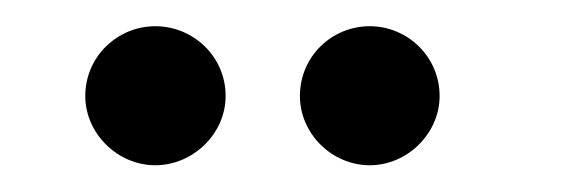

<svg xmlns="http://www.w3.org/2000/svg" viewBox="-20 -636 427 145"><path d="M97.2 -511.2C126 -511.2 150.4 -535.2 150.4 -563.5C150.4 -593.3 126 -616.2 97.2 -616.2C68.8 -616.2 44.4 -593.3 44.4 -563.5C44.4 -535.2 68.8 -511.2 97.2 -511.2ZM259.3 -511.2C287.6 -511.2 312 -535.2 312 -563.5C312 -593.3 287.6 -616.2 259.3 -616.2C230.5 -616.2 206.5 -593.3 206.5 -563.5C206.5 -535.2 230.5 -511.2 259.3 -511.2Z"/></svg>

Font: Now Medium
Style: Regular
Weight: 500
Designer: Alfredo Marco Pradil
Foundry: Alfredo Marco Pradil
Version: Version 1.200;hotconv 1.0.109;makeotfexe 2.5.65596